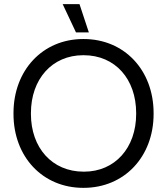

<svg xmlns="http://www.w3.org/2000/svg" viewBox="-20 -897 805 925"><path d="M346 -741H408L363 -877H282ZM45 -348C45 -142 185 8 381 8H383C579 8 720 -142 720 -348V-352C720 -559 579 -709 383 -709H381C185 -709 45 -558 45 -352ZM129 -348V-352C129 -516 231 -631 381 -631H383C535 -631 636 -516 636 -352V-348C636 -185 534 -70 385 -70H383C231 -70 129 -185 129 -348Z"/></svg>

Font: Fixel Display Regular
Style: Regular
Weight: 400
Designer: AlfaBravo + MacPaw
Foundry: Kyrylo Tkachov, Marchela Mozhyna, Serhii Makarenko, Maria Weinstein, Zakhar Kryvoshyya
Version: Version 1.211